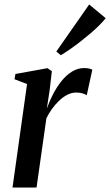

<svg xmlns="http://www.w3.org/2000/svg" viewBox="-20 -839 493 859"><path d="M36 0 101 -463 45 -484.5 49 -508 192.5 -534 212 -520.5 202 -434.5 189.5 -353Q200.5 -385 217 -417Q233.5 -449 254.8 -475.8Q276 -502.5 301.8 -518.5Q327.5 -534.5 356 -534.5Q369.5 -534.5 379 -532.2Q388.5 -530 393 -527L368 -412.5Q364 -416.5 350.8 -420.8Q337.5 -425 321.5 -425Q300.5 -425 280.8 -414.8Q261 -404.5 243.2 -387.2Q225.5 -370 211.2 -349.8Q197 -329.5 187.5 -309.5L143.5 0ZM232 -608.5 379 -819 453 -757.5Q442 -744 424.8 -726.5Q407.5 -709 385.8 -690.5Q364 -672 340.8 -653.8Q317.5 -635.5 294.5 -619.5Q271.5 -603.5 252 -592Z"/></svg>

Font: Merriweather 96pt Medium
Style: Italic
Weight: 500
Italic angle: -7.8°
Version: Version 2.101